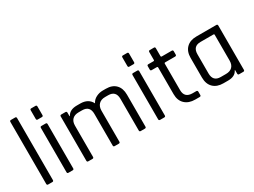

<svg xmlns="http://www.w3.org/2000/svg" viewBox="-49 -1257 2395 1811"><g transform="rotate(-30 1148.0 -351.5)"><path d="M133 0H88Q74 0 74 -14V-689Q74 -703 88 -703H133Q147 -703 147 -689V-14Q147 0 133 0Z M295 -594V-688Q295 -702 308 -702H354Q368 -702 368 -688V-594Q368 -580 354 -580H308Q295 -580 295 -594ZM295 -14V-496Q295 -510 308 -510H354Q368 -510 368 -496V-14Q368 0 354 0H309Q295 0 295 -14Z M570 0H525Q511 0 511 -14V-496Q511 -510 525 -510H570Q584 -510 584 -496V-457H588Q616 -510 694 -510H731Q819 -510 853 -442Q869 -475 903.5 -492.5Q938 -510 976 -510H1011Q1079 -510 1117 -471Q1155 -432 1155 -362V-14Q1155 0 1141 0H1096Q1082 0 1082 -14V-359Q1082 -446 998 -446H965Q920 -446 895.5 -420.5Q871 -395 871 -351V-14Q871 0 857 0H812Q798 0 798 -14V-359Q798 -446 714 -446H677Q632 -446 608 -422Q584 -398 584 -354V-14Q584 0 570 0Z M1293 -594V-688Q1293 -702 1306 -702H1352Q1366 -702 1366 -688V-594Q1366 -580 1352 -580H1306Q1293 -580 1293 -594ZM1293 -14V-496Q1293 -510 1306 -510H1352Q1366 -510 1366 -496V-14Q1366 0 1352 0H1307Q1293 0 1293 -14Z M1528 -446H1473Q1459 -446 1459 -459V-496Q1459 -510 1473 -510H1528Q1538 -510 1538 -519V-605Q1538 -619 1552 -619H1597Q1610 -619 1610 -605V-519Q1610 -510 1621 -510H1727Q1742 -510 1742 -496V-459Q1742 -446 1727 -446H1621Q1610 -446 1610 -437V-149Q1610 -64 1698 -64H1737Q1752 -64 1752 -50V-13Q1752 0 1737 0H1689Q1620 0 1579 -38.5Q1538 -77 1538 -146V-437Q1538 -446 1528 -446Z M2048 0H1996Q1927 0 1887.5 -39Q1848 -78 1848 -148V-362Q1848 -432 1887.5 -471Q1927 -510 1996 -510H2213Q2227 -510 2227 -496V-14Q2227 0 2213 0H2168Q2154 0 2154 -14V-53H2150Q2125 0 2048 0ZM2154 -156V-437Q2154 -446 2144 -446H2004Q1921 -446 1921 -359V-151Q1921 -64 2004 -64H2061Q2106 -64 2130 -88Q2154 -112 2154 -156Z"/></g></svg>

Font: Rajdhani Medium
Style: Regular
Weight: 500
Designer: Satya Rajpurohit, Jyotish Sonowal
Foundry: Indian Type Foundry
Version: Version 1.201 February 1, 2022